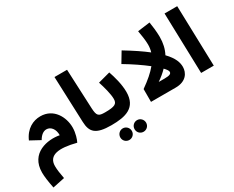

<svg xmlns="http://www.w3.org/2000/svg" viewBox="-132 -1262 2494 2050"><g transform="rotate(-30 1115.0 -237.0)"><path d="M41 271 189 240C177 180 169 124 169 82C169 -53 297 -68 500 -16C515 -44 539 -113 539 -183C539 -310 462 -458 298 -458C210 -458 116 -413 65 -295L185 -230C213 -280 249 -305 285 -305C339 -305 380 -253 378 -179C241 -205 15 -168 15 73C15 121 24 187 41 271Z M910 5C969 5 1000 -27 1000 -73C1000 -115 977 -148 920 -148C840 -148 822 -161 817 -256L795 -745H640L662 -178C667 -52 716 5 910 5Z M911 5C1085 5 1226 -29 1226 -224C1226 -319 1195 -426 1171 -495L1022 -455C1045 -385 1072 -287 1072 -227C1072 -167 1043 -148 921 -148ZM1173 237C1212 237 1244 206 1244 166C1244 126 1212 94 1173 94C1133 94 1102 126 1102 166C1102 206 1133 237 1173 237ZM997 237C1036 237 1068 206 1068 166C1068 126 1036 94 997 94C958 94 926 126 926 166C926 206 958 237 997 237Z M1679 -547C1679 -516 1675 -486 1666 -456C1600 -508 1514 -566 1403 -633L1328 -508C1431 -447 1524 -383 1594 -328C1550 -274 1487 -219 1400 -158V0H1705C1835 0 1882 -82 1882 -154C1882 -207 1863 -270 1782 -354C1813 -413 1828 -479 1828 -555C1828 -620 1817 -701 1810 -742L1658 -722C1666 -679 1679 -599 1679 -547ZM1578 -143C1623 -174 1662 -206 1694 -240C1720 -213 1734 -192 1734 -179C1734 -157 1719 -143 1651 -143Z M2018 0H2174L2153 -745H1997Z"/></g></svg>

Font: Noto Sans Arabic UI XBd
Style: Regular
Weight: 800
Designer: Monotype Design Team, Nadine Chahine and Nizar Qandah
Foundry: Monotype Imaging Inc.
Version: Version 2.010